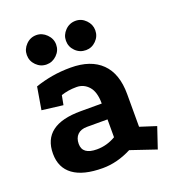

<svg xmlns="http://www.w3.org/2000/svg" viewBox="-128 -772 816 899"><g transform="rotate(-20 280.0 -323.0)"><path d="M378 -17Q306 20 234 20Q137 20 87 -16.5Q37 -53 37 -123Q37 -266 227 -266H332Q332 -324 307.5 -351.5Q283 -379 247 -379Q225 -379 206.5 -376Q188 -373 170 -367L161 -320L56 -333L75 -445Q116 -459 159.5 -466.5Q203 -474 252 -474Q352 -474 405.5 -421.5Q459 -369 459 -267V-104L540 -78L505 26ZM230 -187Q199 -187 182.5 -170.5Q166 -154 166 -125Q166 -72 238 -72Q288 -72 332 -98V-187ZM349 -672Q378 -672 399.5 -650Q421 -628 421 -599Q421 -569 399.5 -547.5Q378 -526 349 -526Q318 -526 296.5 -547.5Q275 -569 275 -599Q275 -628 296.5 -650Q318 -672 349 -672ZM153 -672Q182 -672 204 -650Q226 -628 226 -599Q226 -569 204 -547.5Q182 -526 153 -526Q123 -526 101.5 -547.5Q80 -569 80 -599Q80 -628 101.5 -650Q123 -672 153 -672Z"/></g></svg>

Font: Podkova ExtraBold
Style: Regular
Weight: 800
Designer: Ilya Yudin
Foundry: Cyreal (www.cyreal.org)
Version: Version 2.103